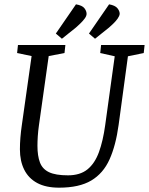

<svg xmlns="http://www.w3.org/2000/svg" viewBox="-20 -856 688 887"><path d="M253 11Q192 11 152 -10.5Q112 -32 92 -72Q72 -112 72 -166Q72 -218 81 -279L126 -597L59 -611L63 -648H282L278 -611L205 -597L160 -278Q156 -250 154.5 -226Q153 -202 153 -182Q153 -136 164.5 -105.5Q176 -75 206.5 -60.5Q237 -46 294 -46Q350 -46 384 -73.5Q418 -101 437 -153Q456 -205 466 -278L510 -596L443 -611L447 -648H648L644 -611L571 -596L528 -279Q515 -184 486 -119.5Q457 -55 401.5 -22Q346 11 253 11ZM266 -677 238 -701 331 -836Q360 -831 370 -818Q380 -805 380 -792Q380 -782 371 -770Q362 -758 350.5 -747Q339 -736 331 -729ZM419 -677 391 -701 484 -836Q512 -831 522.5 -818Q533 -805 533 -792Q532 -782 523.5 -770Q515 -758 503.5 -747Q492 -736 484 -729Z"/></svg>

Font: Faustina VF Beta
Style: Italic
Weight: 400
Italic angle: -8°
Designer: Alfonso Garcia
Foundry: Omnibus-Type
Version: Version 1.006